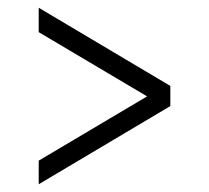

<svg xmlns="http://www.w3.org/2000/svg" viewBox="-20 -538 540 496"><path d="M80 -62V-123L360 -289L80 -455V-518L420 -316V-264Z"/></svg>

Font: Radio Canada Condensed Light
Style: Regular
Weight: 300
Width: 3
Designer: Charles Daoud, Etienne Aubert Bonn, Alexandre Saumier Demers, Jacques Le Bailly
Foundry: Radio-Canada
Version: Version 2.104; ttfautohint (v1.8.4.7-5d5b);gftools[0.9.28.de